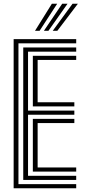

<svg xmlns="http://www.w3.org/2000/svg" viewBox="-20 -1010 457 1030"><path d="M53.2 0V-800H388.8V-777.7H79V-22.3H388.8V0ZM156.2 -89.3V-372.2H378.8V-349.9H181.9V-111.6H388.8V-89.3ZM104.7 -44.6V-755.4H388.8V-733H130.4V-416.8H378.8V-394.5H130.4V-67H388.8V-44.6ZM156.2 -439.2V-710.7H388.8V-688.4H181.9V-461.5H378.8V-439.2ZM167.7 -844.6 258.2 -989.9H286.7L192.3 -844.6ZM262.8 -844.6 369.1 -989.9H397.7L287.4 -844.6ZM215.4 -844.6 313.6 -989.9H342.2L239.7 -844.6Z"/></svg>

Font: Big Shoulders Inline Text SC Thin
Style: Regular
Weight: 100
Designer: Patric King
Foundry: XO Type Co
Version: Version 2.002